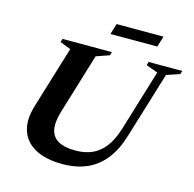

<svg xmlns="http://www.w3.org/2000/svg" viewBox="-120 -958 1102 1092"><g transform="rotate(15 431.5 -411.5)"><path d="M257 -271.5Q237.5 -206.5 246.2 -164Q255 -121.5 292 -101Q329 -80.5 393 -80.5Q447.5 -80.5 490.2 -99.2Q533 -118 565 -159.2Q597 -200.5 618 -269L728 -629.5L659 -655L665 -675H863L856.5 -655L779.5 -629L660.5 -239.5Q634.5 -153 590.2 -97Q546 -41 483.8 -14Q421.5 13 341 13Q244 13 181.8 -20.2Q119.5 -53.5 98.5 -115.8Q77.5 -178 104 -265L215.5 -630L152 -655L158 -675H449L443 -655L365.5 -628ZM414 -772.5 433.5 -836H709.5L690 -772.5Z"/></g></svg>

Font: Newsreader 24pt
Style: Bold Italic
Weight: 700
Italic angle: -17°
Designer: Hugues Gentile
Foundry: Production Type
Version: Version 1.003